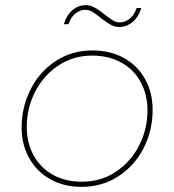

<svg xmlns="http://www.w3.org/2000/svg" viewBox="-20 -721 677 746"><path d="M64 -226Q64 -304 98.5 -373Q133 -442 196 -483.5Q259 -525 339 -525Q409 -525 462 -495.5Q515 -466 544 -413.5Q573 -361 573 -294Q573 -214 538 -145.5Q503 -77 440 -36Q377 5 297 5Q228 5 175.5 -24.5Q123 -54 93.5 -106.5Q64 -159 64 -226ZM553 -292Q553 -354 526.5 -402.5Q500 -451 451 -478Q402 -505 338 -505Q265 -505 207 -466.5Q149 -428 116.5 -364.5Q84 -301 84 -228Q84 -166 110.5 -117.5Q137 -69 185.5 -42Q234 -15 298 -15Q372 -15 430 -53.5Q488 -92 520.5 -155.5Q553 -219 553 -292ZM314 -701Q329 -701 345 -693Q361 -685 384 -667Q387 -665 389 -663Q406 -649 419 -641.5Q432 -634 445 -634Q466 -634 484 -648.5Q502 -663 511 -690H529Q519 -656 495.5 -636Q472 -616 443 -616Q428 -616 412 -624Q396 -632 373 -650Q371 -652 368 -654Q351 -668 338 -675.5Q325 -683 312 -683Q291 -683 273 -668.5Q255 -654 246 -627H228Q238 -661 261 -681Q284 -701 314 -701Z"/></svg>

Font: Fixel Italic Variable 20240409 Display Thin
Style: Italic
Weight: 100
Italic angle: -10°
Designer: AlfaBravo + MacPaw
Foundry: Kyrylo Tkachov, Marchela Mozhyna, Serhii Makarenko, Maria Weinstein, Zakhar Kryvoshyya
Version: Version 1.211;Glyphs 3.2 (3225)